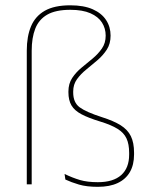

<svg xmlns="http://www.w3.org/2000/svg" viewBox="-20 -695 578 724"><path d="M81 0V-504.5Q81 -557.5 97 -595.8Q113 -634 149 -654.5Q185 -675 245 -675Q296 -675 329.8 -660Q363.5 -645 380.2 -619.2Q397 -593.5 397 -560.5Q397 -530 382.8 -508Q368.5 -486 347.5 -468Q326.5 -450 305.5 -433Q284.5 -416 270.2 -396.2Q256 -376.5 256 -350V-346.5Q256 -308.5 280.2 -290.5Q304.5 -272.5 363.5 -253.5Q408 -239.5 434.8 -222.8Q461.5 -206 473.5 -181.5Q485.5 -157 485.5 -119V-112.5Q485.5 -73.5 469.8 -46.2Q454 -19 423.8 -4.8Q393.5 9.5 349 9.5Q306.5 9.5 277.8 1Q249 -7.5 226.5 -18L223.5 -39Q253.5 -24.5 281.5 -16.2Q309.5 -8 349 -8Q407 -8 437 -34.8Q467 -61.5 467 -112V-118.5Q467 -151.5 457 -173Q447 -194.5 423.2 -209.2Q399.5 -224 358.5 -236.5Q314 -250 287.5 -264Q261 -278 249.5 -297.5Q238 -317 238 -347V-350Q238 -379.5 252.2 -401Q266.5 -422.5 287.5 -439.8Q308.5 -457 329.2 -474.2Q350 -491.5 364.2 -512Q378.5 -532.5 378.5 -560.5Q378.5 -588 364.5 -610Q350.5 -632 321 -645Q291.5 -658 245 -658Q190 -658 158.2 -639.8Q126.5 -621.5 113 -587Q99.5 -552.5 99.5 -503.5V0Z"/></svg>

Font: Anek Malayalam Medium Thin
Style: Regular
Weight: 250
Version: Version 1.003